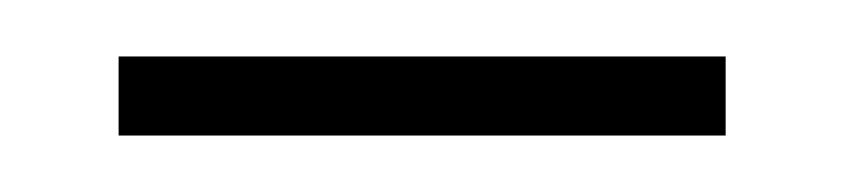

<svg xmlns="http://www.w3.org/2000/svg" viewBox="-20 -307 298 68"><path d="M22 -259H237V-287H22Z"/></svg>

Font: Noto Serif Myanmar Condensed Thin
Style: Regular
Weight: 100
Width: 3
Designer: Ben Mitchell and the Monotype Design Team
Foundry: Monotype Imaging Inc.
Version: Version 2.106